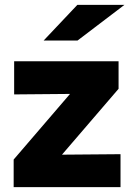

<svg xmlns="http://www.w3.org/2000/svg" viewBox="-20 -767 550 787"><path d="M36 0V-113L267 -382L38 -380V-516H466V-403L234 -133L474 -135V0ZM159 -601 297 -747H490L298 -601Z"/></svg>

Font: Red Hat Text VF
Style: Regular
Weight: 400
Designer: Pentagram, MCKL
Foundry: Pentagram, MCKL
Version: Version 1.023